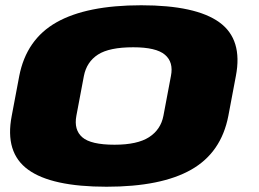

<svg xmlns="http://www.w3.org/2000/svg" viewBox="-20 -701 982 729"><path d="M384.5 8Q176 8 86.8 -56.8Q-2.5 -121.5 24.5 -261L53 -412Q80 -551.5 194.5 -616.2Q309 -681 516.2 -681Q723.5 -681 813 -616.2Q902.5 -551.5 875.5 -412L847 -261Q820 -121.5 706 -56.8Q592 8 384.5 8ZM415 -151.5Q501.5 -151.5 546 -180.2Q590.5 -209 600.5 -261.5L629 -412.5Q639.5 -465 606.2 -493.2Q573 -521.5 486 -521.5Q395 -521.5 352 -493.8Q309 -466 298.5 -412.5L270 -261.5Q260 -208 292.5 -179.8Q325 -151.5 415 -151.5Z"/></svg>

Font: Anybody UltraExpanded ExtraBold
Style: Italic
Weight: 800
Width: 9
Italic angle: -10°
Designer: Tyler Finck
Foundry: Etcetera Type Company
Version: Version 1.010; ttfautohint (v1.8.3) -l 8 -r 50 -G 200 -x 14 